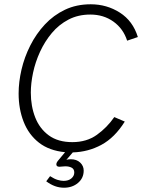

<svg xmlns="http://www.w3.org/2000/svg" viewBox="-20 -700 672 897"><path d="M279 177Q257 177 236.5 169.5Q216 162 196 147L214 123Q234 136 249.5 140.5Q265 145 277 145Q300 145 313.5 133.5Q327 122 327 106Q327 90 315 83.5Q303 77 285 77Q279 77 271 78Q263 79 258 79Q245 79 243.5 70.5Q242 62 250 52L284 11Q210 4 162 -33.5Q114 -71 90.5 -131Q67 -191 67 -263Q67 -317 80.5 -375Q94 -433 121.5 -487.5Q149 -542 189.5 -585.5Q230 -629 283.5 -654.5Q337 -680 404 -680Q479 -680 540 -641Q601 -602 624 -527L574 -510Q556 -566 510 -599Q464 -632 402 -632Q345 -632 300 -608.5Q255 -585 222 -545.5Q189 -506 167 -458Q145 -410 134.5 -360.5Q124 -311 124 -267Q124 -204 144.5 -151.5Q165 -99 208 -67.5Q251 -36 318 -36Q385 -36 432.5 -70Q480 -104 514 -153L563 -132Q516 -57 454 -23.5Q392 10 320 12L290 47Q295 45 300.5 44.5Q306 44 311 44Q338 44 354.5 59.5Q371 75 371 97Q371 132 344.5 154.5Q318 177 279 177Z"/></svg>

Font: Atkinson Hyperlegible Mono ExtraLight
Style: Italic
Weight: 200
Italic angle: -12°
Monospace: yes
Designer: Elliott Scott, Megan Eiswerth, Linus Boman, Theodore Petrosky, Letters from Sweden
Foundry: Applied Design Works, Letters from Sweden
Version: Version 2.001